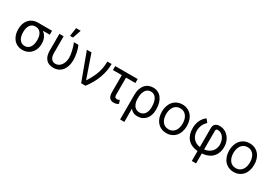

<svg xmlns="http://www.w3.org/2000/svg" viewBox="47 -1926 4668 3282"><g transform="rotate(30 2381.5 -284.5)"><path d="M58.2 -269.9Q58.2 -306.5 65.5 -339.8Q72.8 -373.2 86.6 -402Q100.5 -430.8 120.7 -454Q141 -477.3 167.3 -493.8Q193.5 -510.3 225.3 -519.4Q257.1 -528.4 294 -528.4H572.4V-450.3H436.1Q481.5 -418 506.4 -366.5Q531.2 -315 531.2 -248.6V-238.6Q531.2 -206.7 524.1 -175.8Q517 -144.9 503.2 -117.4Q489.3 -89.8 469.3 -66.4Q449.2 -43 422.9 -26.1Q396.7 -9.2 364.7 0.4Q332.7 9.9 295.5 9.9Q239.7 9.9 195.5 -10.7Q151.3 -31.2 120.9 -67.3Q90.6 -103.3 74.4 -152.5Q58.2 -201.7 58.2 -258.5ZM156.2 -258.5Q156.2 -220.2 164.2 -185.7Q172.2 -151.3 189.1 -125.2Q206 -99.1 232.4 -83.6Q258.9 -68.2 295.5 -68.2Q331.7 -68.2 357.8 -83.6Q383.9 -99.1 400.6 -125.2Q417.3 -151.3 425.2 -185.7Q433.2 -220.2 433.2 -258.5V-269.9Q433.2 -306.1 425.2 -338.8Q417.3 -371.4 400.4 -396.3Q383.5 -421.2 357.2 -435.7Q331 -450.3 294 -450.3Q257.8 -450.3 231.7 -435.7Q205.6 -421.2 188.9 -396.3Q172.2 -371.4 164.2 -338.8Q156.2 -306.1 156.2 -269.9Z M791.2 -545.5V-210.2Q791.2 -170.5 800.6 -142.9Q810 -115.4 825.5 -98.5Q840.9 -81.7 860.8 -74.2Q880.7 -66.8 902 -66.8Q936.1 -66.8 964.5 -83.1Q992.9 -99.4 1013.5 -127.7Q1034.1 -155.9 1045.5 -194.4Q1056.8 -233 1056.8 -277Q1056.5 -307.5 1051.1 -341.8Q1045.8 -376.1 1037.3 -411.2Q1028.8 -446.4 1017.8 -480.8Q1006.7 -515.3 994.3 -545.5H1082.4Q1093.8 -523.1 1103.9 -491.7Q1114 -460.2 1122 -424.5Q1130 -388.8 1134.6 -350.9Q1139.2 -312.9 1139.2 -277Q1139.2 -239.7 1133.3 -204Q1127.5 -168.3 1115.1 -136.4Q1102.6 -104.4 1083.8 -77.6Q1065 -50.8 1038.9 -31.2Q1012.8 -11.7 979.4 -0.9Q946 9.9 904.8 9.9Q861.2 9.9 824.9 -3.2Q788.7 -16.3 762.6 -43.5Q736.5 -70.7 721.9 -112.4Q707.4 -154.1 707.4 -211.6V-545.5ZM906.2 -772.7H997.2L940.3 -606.5H882.1Z M1250 -545.5H1340.9L1498.6 -89.5H1504.3Q1534.8 -137.8 1557.5 -180Q1580.3 -222.3 1596.8 -260.7Q1613.3 -299 1624.1 -334.3Q1634.9 -369.7 1641.5 -404.3Q1648.1 -438.9 1651.1 -473.7Q1654.1 -508.5 1654.8 -545.5H1738.6Q1738.6 -408.4 1688.4 -270.1Q1638.1 -131.7 1536.9 0H1451.7Z M2252.8 -467.3H2068.2V-132.1Q2068.2 -108.7 2073.5 -96.1Q2078.8 -83.5 2086.8 -77.6Q2094.8 -71.7 2104.2 -70.7Q2113.6 -69.6 2122.2 -69.6Q2134.9 -69.6 2146.8 -74.8Q2158.7 -79.9 2166.2 -85.2L2188.9 -18.5Q2176.8 -9.6 2165.1 -3.9Q2153.4 1.8 2142.2 4.8Q2131 7.8 2119.7 8.9Q2108.3 9.9 2096.6 9.9Q2068.9 9.9 2047.9 1.8Q2027 -6.4 2012.8 -24Q1998.6 -41.5 1991.5 -69.2Q1984.4 -96.9 1984.4 -136.4V-467.3H1809.7V-545.5H2252.8Z M2338.1 -279.8Q2338.1 -348.7 2354.9 -399.9Q2371.8 -451 2401.3 -484.9Q2430.8 -518.8 2471.1 -535.7Q2511.4 -552.6 2558.2 -552.6Q2612.2 -552.6 2654.7 -531.2Q2697.1 -509.9 2726.4 -471.1Q2755.7 -432.2 2771.3 -377.1Q2786.9 -322.1 2786.9 -254.3V-244.3Q2786.9 -188.9 2771.5 -142.2Q2756 -95.5 2727.3 -61.8Q2698.5 -28.1 2657.5 -9.1Q2616.5 9.9 2565.3 9.9Q2516 9.9 2480.8 -7.8Q2445.7 -25.6 2420.5 -57.9L2421.9 203.1H2338.1ZM2419.4 -228.7Q2420.5 -211.6 2424.2 -193Q2427.9 -174.4 2435.2 -156.1Q2442.5 -137.8 2453.5 -121.4Q2464.5 -105.1 2479.9 -92.5Q2495.4 -79.9 2515.4 -72.6Q2535.5 -65.3 2561.1 -65.3Q2596.9 -65.3 2623 -79.7Q2649.1 -94.1 2666.4 -118.6Q2683.6 -143.1 2691.9 -175.6Q2700.3 -208.1 2700.3 -244.3V-254.3Q2700.3 -301.1 2691.9 -341.4Q2683.6 -381.7 2666 -411.2Q2648.4 -440.7 2621.8 -457.6Q2595.2 -474.4 2558.2 -474.4Q2533.4 -474.4 2513.3 -466.6Q2493.3 -458.8 2477.8 -445Q2462.4 -431.1 2451.2 -412.5Q2440 -393.8 2432.7 -372.3Q2425.4 -350.9 2422.2 -327.6Q2419 -304.3 2419 -281.2Z M3136.4 11.4Q3081 11.4 3035.5 -8.9Q2990.1 -29.1 2957.6 -65.9Q2925.1 -102.6 2907.1 -154.7Q2889.2 -206.7 2889.2 -269.9Q2889.2 -333.8 2907.1 -386Q2925.1 -438.2 2957.6 -475.1Q2990.1 -512.1 3035.5 -532.3Q3081 -552.6 3136.4 -552.6Q3191.8 -552.6 3237.4 -532.3Q3283 -512.1 3315.5 -475.1Q3348 -438.2 3365.8 -386Q3383.5 -333.8 3383.5 -269.9Q3383.5 -206.7 3365.8 -154.7Q3348 -102.6 3315.5 -65.9Q3283 -29.1 3237.4 -8.9Q3191.8 11.4 3136.4 11.4ZM3136.4 -63.9Q3178.6 -63.9 3209.3 -80.8Q3240.1 -97.7 3260.1 -125.9Q3280.2 -154.1 3290 -191.6Q3299.7 -229 3299.7 -269.9Q3299.7 -311.1 3290 -348.5Q3280.2 -386 3260.1 -414.6Q3240.1 -443.2 3209.3 -460.2Q3178.6 -477.3 3136.4 -477.3Q3094.5 -477.3 3063.6 -460.2Q3032.7 -443.2 3012.6 -414.6Q2992.5 -386 2982.8 -348.5Q2973 -311.1 2973 -269.9Q2973 -229 2982.8 -191.6Q2992.5 -154.1 3012.6 -125.9Q3032.7 -97.7 3063.6 -80.8Q3094.5 -63.9 3136.4 -63.9Z M3754.3 8.5Q3680.8 2.5 3629.6 -23.3Q3578.5 -49 3546.5 -89Q3514.6 -128.9 3500.2 -180.2Q3485.8 -231.5 3485.8 -288.4Q3485.8 -330.6 3493.6 -369.1Q3501.4 -407.7 3516.9 -441.2Q3532.3 -474.8 3555.4 -503Q3578.5 -531.2 3609.4 -552.6L3659.1 -488.6Q3616.5 -450.3 3594.1 -401.8Q3571.7 -353.3 3569.6 -288.4Q3569.6 -250 3580.3 -213.6Q3590.9 -177.2 3613.3 -147.5Q3635.7 -117.9 3670.6 -97.5Q3705.6 -77.1 3754.3 -70.7V-440.3Q3754.3 -498.9 3785.2 -525.7Q3816.1 -552.6 3873.6 -552.6Q3907 -552.6 3937.9 -543.1Q3968.8 -533.7 3995.6 -516.2Q4022.4 -498.6 4044.4 -473.9Q4066.4 -449.2 4082 -418.5Q4097.7 -387.8 4106.4 -352.1Q4115.1 -316.4 4115.1 -277Q4115.1 -241.8 4108.5 -208.1Q4101.9 -174.4 4087.9 -144Q4073.9 -113.6 4051.8 -87.5Q4029.8 -61.4 3999.1 -41.4Q3968.4 -21.3 3928.3 -8.5Q3888.1 4.3 3838.1 8.2V204.5H3754.3ZM3838.1 -70.7Q3888.5 -77.1 3925.1 -96.8Q3961.6 -116.5 3985.3 -144.7Q4008.9 -172.9 4020.1 -207.4Q4031.2 -241.8 4031.2 -277Q4030.2 -317.5 4019 -353.9Q4007.8 -390.3 3987.6 -417.6Q3967.3 -445 3938.6 -461.1Q3909.8 -477.3 3873.6 -477.3Q3855.5 -477.3 3846.8 -467.2Q3838.1 -457 3838.1 -443.2Z M4464.5 11.4Q4409.1 11.4 4363.6 -8.9Q4318.2 -29.1 4285.7 -65.9Q4253.2 -102.6 4235.3 -154.7Q4217.3 -206.7 4217.3 -269.9Q4217.3 -333.8 4235.3 -386Q4253.2 -438.2 4285.7 -475.1Q4318.2 -512.1 4363.6 -532.3Q4409.1 -552.6 4464.5 -552.6Q4519.9 -552.6 4565.5 -532.3Q4611.2 -512.1 4643.6 -475.1Q4676.1 -438.2 4693.9 -386Q4711.6 -333.8 4711.6 -269.9Q4711.6 -206.7 4693.9 -154.7Q4676.1 -102.6 4643.6 -65.9Q4611.2 -29.1 4565.5 -8.9Q4519.9 11.4 4464.5 11.4ZM4464.5 -63.9Q4506.7 -63.9 4537.5 -80.8Q4568.2 -97.7 4588.2 -125.9Q4608.3 -154.1 4618.1 -191.6Q4627.8 -229 4627.8 -269.9Q4627.8 -311.1 4618.1 -348.5Q4608.3 -386 4588.2 -414.6Q4568.2 -443.2 4537.5 -460.2Q4506.7 -477.3 4464.5 -477.3Q4422.6 -477.3 4391.7 -460.2Q4360.8 -443.2 4340.7 -414.6Q4320.7 -386 4310.9 -348.5Q4301.1 -311.1 4301.1 -269.9Q4301.1 -229 4310.9 -191.6Q4320.7 -154.1 4340.7 -125.9Q4360.8 -97.7 4391.7 -80.8Q4422.6 -63.9 4464.5 -63.9Z"/></g></svg>

Font: Fast_Sans
Style: Regular
Weight: 400
Designer: Rasmus Andersson
Foundry: rsms
Version: Version 3.018;git-588b23468